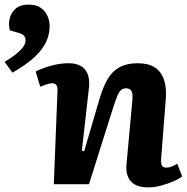

<svg xmlns="http://www.w3.org/2000/svg" viewBox="-23 -801 815 835"><path d="M769 -34Q756 -23 730.5 -12Q705 -1 676 6.5Q647 14 622 14Q570 14 546.5 -12Q523 -38 527 -85L552 -358Q556 -392 549 -404.5Q542 -417 526 -417Q511 -417 502 -408Q493 -399 485 -378.5Q477 -358 465 -320L364 0H211L227 -404Q228 -422 222.5 -430.5Q217 -439 204 -439Q195 -439 182.5 -435Q170 -431 152 -424L132 -490Q143 -496 166.5 -505Q190 -514 219 -520Q248 -526 275 -526Q323 -526 346 -499.5Q369 -473 364 -421L333 -146L343 -143L411 -375Q426 -425 446 -458.5Q466 -492 497.5 -509Q529 -526 576 -526Q622 -526 650 -508Q678 -490 690 -454.5Q702 -419 698 -369L678 -115Q676 -92 680.5 -82Q685 -72 701 -72Q712 -72 724.5 -77Q737 -82 748 -89ZM31 -485 -3 -532Q27 -550 47 -566Q67 -582 77.5 -596.5Q88 -611 88 -626Q88 -638 81.5 -645.5Q75 -653 58 -658L20 -669Q13 -694 19 -720Q25 -746 45 -763.5Q65 -781 102 -781Q135 -781 155 -766.5Q175 -752 184 -730.5Q193 -709 193 -688Q193 -652 177.5 -618.5Q162 -585 126.5 -552Q91 -519 31 -485Z"/></svg>

Font: Literata
Style: Bold Italic
Weight: 700
Italic angle: -2°
Designer: Latin by Veronika Burian and Jose Scaglione. Greek by Irene Vlachou. Cyrillic by Vera Evstafieva
Foundry: TypeTogether
Version: Version 3.103;gftools[0.9.29]